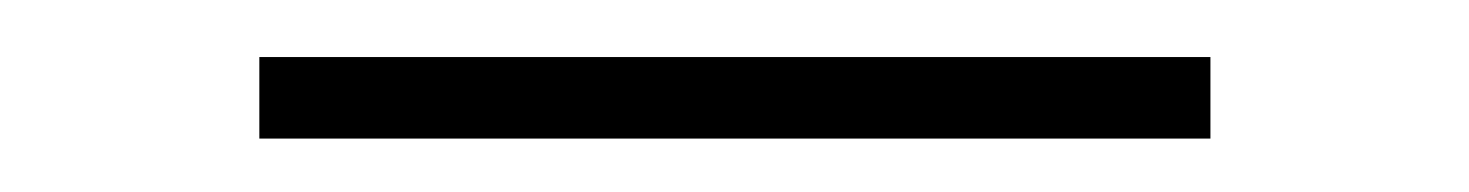

<svg xmlns="http://www.w3.org/2000/svg" viewBox="-20 -602 528 69"><path d="M415 -581.5V-552.2H73.2V-581.5Z"/></svg>

Font: Estedad-FD Thin
Style: Regular
Weight: 100
Designer: Amin Abedi
Version: Version 7.3